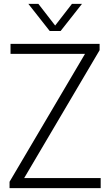

<svg xmlns="http://www.w3.org/2000/svg" viewBox="-20 -965 565 985"><path d="M29 0V-32.5L416 -688.5H34V-740H491V-707.5L104 -51.5H496.5V0ZM235 -806 125.5 -945H177L263 -834L349 -945H400.5L291 -806Z"/></svg>

Font: Encode Sans Semi Condensed Light
Style: Regular
Weight: 300
Width: 4
Designer: Multiple Designers
Foundry: Impallari Type
Version: Version 3.000; ttfautohint (v1.8.3) -l 8 -r 50 -G 200 -x 14 